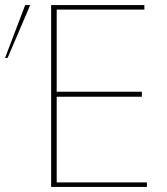

<svg xmlns="http://www.w3.org/2000/svg" viewBox="-133 -742 663 762"><path d="M440 -704V-722H70V0H450V-18H92V-358H430V-378H92V-704ZM-13 -722H-33L-113 -512H-103Z"/></svg>

Font: Perun Thin
Style: Regular
Weight: 100
Foundry: Copyright (c) Stefan Peev, Context Ltd, 2016
Version: Version 1.089